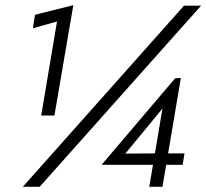

<svg xmlns="http://www.w3.org/2000/svg" viewBox="-20 -721 796 741"><path d="M756 -699 133 0H68L690 -699ZM115 -664 263 -701 190 -275H139L200 -638L107 -612ZM420 -128 596 -129H606H692L685 -85H374ZM373 -86 656 -419 678 -420 607 0H556L574 -106L575 -112L607 -302L428 -85Z"/></svg>

Font: Jost
Style: Italic
Weight: 400
Italic angle: -5°
Version: Version 3.710